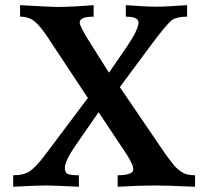

<svg xmlns="http://www.w3.org/2000/svg" viewBox="-20 -713 802 733"><path d="M724.6 0Q617.7 -4.9 570.3 -4.9Q514.6 -4.9 429.2 0V-43.9Q488.8 -44.4 488.8 -65.9Q488.8 -85.9 460.4 -128.4L356.4 -284.7Q314 -223.1 270.8 -161.1Q227.5 -99.1 227.5 -71.8Q227.5 -56.2 236.6 -50Q245.6 -43.9 281.2 -43.9V0Q186.5 -4.9 153.3 -4.9Q118.2 -4.9 30.3 0V-43.9Q72.8 -43.9 95.5 -60.5Q118.2 -77.1 148.9 -117.2L315.4 -338.9L163.1 -569.3Q134.3 -612.8 112.3 -631.1Q90.3 -649.4 56.6 -649.4V-693.4Q174.3 -686.5 196.3 -686.5Q253.9 -686.5 337.4 -693.4V-649.4Q284.2 -649.4 284.2 -627Q284.2 -611.8 326.7 -545.4L396 -435.5L466.3 -537.6Q508.8 -601.6 508.8 -627Q508.8 -649.4 460.4 -649.4V-693.4Q534.2 -687.5 577.1 -687.5Q616.7 -687.5 694.3 -693.4V-649.4Q656.7 -649.4 637.9 -637.2Q619.1 -625 556.2 -540.5L437.5 -380.4L608.4 -129.4Q631.8 -97.2 643.8 -82.5Q655.8 -67.9 674.1 -55.9Q692.4 -43.9 724.6 -43.9Z"/></svg>

Font: Kelvinch
Style: Bold
Weight: 700
Designer: Paul James Miller
Foundry: High-Logic / Made with FontCreator
Version: Version 3.501;March 28, 2021;FontCreator 13.0.0.2683 64-bit